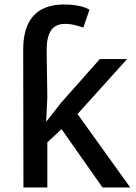

<svg xmlns="http://www.w3.org/2000/svg" viewBox="-20 -832 605 852"><path d="M84 0 83 -610Q83 -680 104 -724.5Q125 -769 165.5 -790.5Q206 -812 264 -812Q299 -812 329 -806Q359 -800 377 -789L350 -710Q334 -715 313 -720.5Q292 -726 269 -726Q226 -726 206.5 -697Q187 -668 187 -609L190 -401L185 -293H186L251 -376L423 -570H544L324 -326L558 0H435L253 -259L190 -200V0Z"/></svg>

Font: Menbere
Style: Regular
Weight: 400
Designer: Aleme Tadesse
Foundry: Sorkin Type Co
Version: Version 1.000